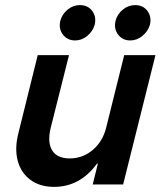

<svg xmlns="http://www.w3.org/2000/svg" viewBox="-20 -713 625 742"><path d="M189.2 9.2Q134.2 9.2 97.5 -17.9Q60.8 -45 48.3 -92.5Q35.8 -140 51.7 -200.8L125.8 -500H246.7L175.8 -218.3Q162.5 -162.5 181.7 -131.7Q200.8 -100.8 249.2 -100.8Q300 -100.8 338.8 -133.8Q377.5 -166.7 390.8 -221.7L460 -500H580.8L455.8 0H338.3L358.3 -80.8H355Q289.2 9.2 189.2 9.2ZM483.3 -556.7Q453.3 -556.7 436.2 -579.6Q419.2 -602.5 426.7 -633.3Q433.3 -658.3 454.6 -675.8Q475.8 -693.3 501.7 -693.3Q533.3 -693.3 550 -670.4Q566.7 -647.5 559.2 -616.7Q551.7 -591.7 530.4 -574.2Q509.2 -556.7 483.3 -556.7ZM270.8 -556.7Q240 -556.7 222.9 -579.6Q205.8 -602.5 213.3 -633.3Q220 -658.3 241.2 -675.8Q262.5 -693.3 288.3 -693.3Q320 -693.3 336.7 -670.4Q353.3 -647.5 345.8 -616.7Q338.3 -591.7 317.1 -574.2Q295.8 -556.7 270.8 -556.7Z"/></svg>

Font: Funnel Sans SemiBold
Style: Italic
Weight: 600
Italic angle: -14.036°
Designer: NORD ID, Kristian Moeller
Foundry: Dicotype
Version: Version 1.000